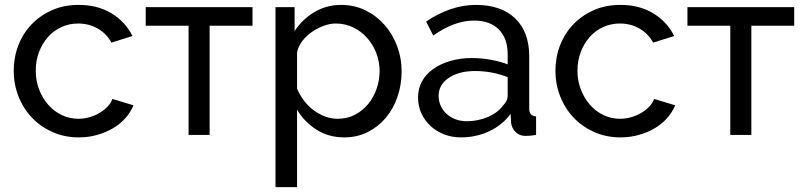

<svg xmlns="http://www.w3.org/2000/svg" viewBox="-20 -551 3284 784"><path d="M301 -531Q379 -531 435.5 -496.5Q492 -462 521 -404L435 -377Q415 -414 379 -434.5Q343 -455 299 -455Q263 -455 231 -440.5Q199 -426 176 -400Q153 -374 139.5 -339Q126 -304 126 -262Q126 -221 140 -185Q154 -149 177.5 -122.5Q201 -96 232.5 -81Q264 -66 300 -66Q323 -66 345.5 -72.5Q368 -79 386.5 -90Q405 -101 419 -115.5Q433 -130 439 -147L525 -121Q513 -92 491.5 -68Q470 -44 441 -27Q412 -10 376.5 0Q341 10 302 10Q243 10 194 -12Q145 -34 110 -71Q75 -108 55.5 -157.5Q36 -207 36 -262Q36 -317 55 -366Q74 -415 109 -451.5Q144 -488 192.5 -509.5Q241 -531 301 -531Z M836 0H750V-446H575V-522H1011V-446H836Z M1386 10Q1321 10 1271.5 -22Q1222 -54 1193 -103V213H1105V-522H1183V-424Q1214 -472 1263.5 -501.5Q1313 -531 1373 -531Q1427 -531 1472 -509Q1517 -487 1550 -449.5Q1583 -412 1601.5 -363Q1620 -314 1620 -261Q1620 -205 1603 -155.5Q1586 -106 1555 -69.5Q1524 -33 1481 -11.5Q1438 10 1386 10ZM1359 -66Q1398 -66 1429.5 -82.5Q1461 -99 1483.5 -126.5Q1506 -154 1518 -189Q1530 -224 1530 -261Q1530 -300 1516 -335.5Q1502 -371 1478 -397.5Q1454 -424 1421.5 -439.5Q1389 -455 1351 -455Q1327 -455 1301.5 -445.5Q1276 -436 1253.5 -420.5Q1231 -405 1214.5 -383.5Q1198 -362 1193 -338V-189Q1204 -163 1221 -140.5Q1238 -118 1260 -101.5Q1282 -85 1307 -75.5Q1332 -66 1359 -66Z M1862 10Q1825 10 1793 -2.5Q1761 -15 1737.5 -37Q1714 -59 1700.5 -88.5Q1687 -118 1687 -153Q1687 -189 1703 -218.5Q1719 -248 1748.5 -269Q1778 -290 1818.5 -302Q1859 -314 1907 -314Q1945 -314 1984 -307Q2023 -300 2053 -288V-330Q2053 -394 2017 -430.5Q1981 -467 1915 -467Q1836 -467 1749 -406L1720 -463Q1821 -531 1923 -531Q2026 -531 2083.5 -476Q2141 -421 2141 -321V-108Q2141 -77 2169 -76V0Q2155 2 2146 3Q2137 4 2127 4Q2101 4 2085.5 -11.5Q2070 -27 2067 -49L2065 -86Q2030 -39 1976.5 -14.5Q1923 10 1862 10ZM1885 -56Q1932 -56 1972.5 -73.5Q2013 -91 2034 -120Q2053 -139 2053 -159V-236Q1989 -261 1920 -261Q1854 -261 1812.5 -233Q1771 -205 1771 -160Q1771 -138 1779.5 -119Q1788 -100 1803.5 -86Q1819 -72 1840 -64Q1861 -56 1885 -56Z M2513 -531Q2591 -531 2647.5 -496.5Q2704 -462 2733 -404L2647 -377Q2627 -414 2591 -434.5Q2555 -455 2511 -455Q2475 -455 2443 -440.5Q2411 -426 2388 -400Q2365 -374 2351.5 -339Q2338 -304 2338 -262Q2338 -221 2352 -185Q2366 -149 2389.5 -122.5Q2413 -96 2444.5 -81Q2476 -66 2512 -66Q2535 -66 2557.5 -72.5Q2580 -79 2598.5 -90Q2617 -101 2631 -115.5Q2645 -130 2651 -147L2737 -121Q2725 -92 2703.5 -68Q2682 -44 2653 -27Q2624 -10 2588.5 0Q2553 10 2514 10Q2455 10 2406 -12Q2357 -34 2322 -71Q2287 -108 2267.5 -157.5Q2248 -207 2248 -262Q2248 -317 2267 -366Q2286 -415 2321 -451.5Q2356 -488 2404.5 -509.5Q2453 -531 2513 -531Z M3048 0H2962V-446H2787V-522H3223V-446H3048Z"/></svg>

Font: Raleway Medium Alt1
Style: Regular
Weight: 500
Designer: Matt McInerney, Pablo Impallari, Rodrigo Fuenzalida
Foundry: Matt McInerney, Pablo Impallari, Rodrigo Fuenzalida
Version: Version 3.000g; ttfautohint (v1.5) -l 8 -r 28 -G 28 -x 14 -D